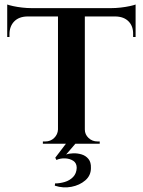

<svg xmlns="http://www.w3.org/2000/svg" viewBox="-20 -637 632 851"><path d="M356 -597V0H237V-597ZM581 -601V-564H12V-601ZM581 -567V-473H570V-485Q571 -520 550.5 -541.5Q530 -563 493 -564V-567ZM581 -617V-591L473 -601Q493 -601 515 -603.5Q537 -606 555.5 -610Q574 -614 581 -617ZM239 -63V0H170V-10Q170 -10 175.5 -10Q181 -10 181 -10Q204 -10 220 -25.5Q236 -41 237 -63ZM352 -63H356Q356 -41 372.5 -25.5Q389 -10 412 -10Q412 -10 417 -10Q422 -10 422 -10V0H352ZM100 -567V-564Q63 -563 42.5 -541.5Q22 -520 22 -485V-473H12V-567ZM12 -617Q20 -614 38 -610Q56 -606 78 -603.5Q100 -601 119 -601L12 -591ZM273 -1H315L273 48Q286 43 305 42.5Q324 42 342 47.5Q360 53 372 67.5Q384 82 383 108Q383 141 358 162.5Q333 184 296.5 191Q260 198 223 186L224 176Q245 176 267 169.5Q289 163 304 147.5Q319 132 320 107Q320 86 305 76Q290 66 269 65Q248 64 230 72Q230 72 227.5 67Q225 62 225 62Z"/></svg>

Font: Cinzel SemiBold
Style: Regular
Weight: 600
Designer: Natanael Gama
Version: Version 2.000